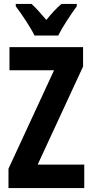

<svg xmlns="http://www.w3.org/2000/svg" viewBox="-20 -953 468 973"><path d="M155 -773H275C296 -815 340 -882 369 -921V-933H291C265 -910 244 -888 215 -852C187 -885 161 -914 140 -933H60V-921C90 -882 136 -812 155 -773ZM407 0V-119H171L401 -616V-714H28V-597H254L23 -98V0Z"/></svg>

Font: Noto Sans Georgian ExtraCondensed Bold
Style: Regular
Weight: 700
Width: 2
Designer: Monotype Design Team, Akaki Razmadze
Foundry: Google LLC
Version: Version 2.005